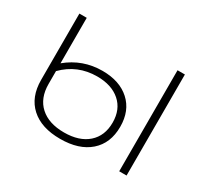

<svg xmlns="http://www.w3.org/2000/svg" viewBox="-140 -921 1246 1152"><g transform="rotate(30 483.0 -345.5)"><path d="M591 -408.5C544.3 -450.8 481.3 -472 402 -472C310.7 -472 230 -443 160 -385V-700H109V-241C109 -161.7 133.2 -100.2 181.5 -56.5C229.8 -12.8 297.3 9 384 9C470.7 9 538.5 -12.5 587.5 -55.5C636.5 -98.5 661 -158 661 -234C661 -308 637.7 -366.2 591 -408.5ZM840 -700H789V0H840ZM549.5 -88.5C509.8 -53.5 455 -36 385 -36C314.3 -36 259.2 -54 219.5 -90C179.8 -126 160 -176.7 160 -242V-331C223.3 -395 300.3 -427 391 -427C457.7 -427 510.7 -409.8 550 -375.5C589.3 -341.2 609 -293.7 609 -233C609 -171.7 589.2 -123.5 549.5 -88.5Z"/></g></svg>

Font: Montserrat Custom ExtraLight
Style: Regular
Weight: 300
Designer: Julieta Ulanovsky
Foundry: Julieta Ulanovsky
Version: Version 7.200